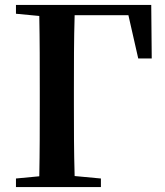

<svg xmlns="http://www.w3.org/2000/svg" viewBox="-20 -762 674 782"><path d="M503 -700 543 -524H598L596 -742H45V-706L140 -697C142 -596 142 -495 142 -395V-338C142 -243 142 -143 140 -44L45 -35V0H391V-35L284 -45C281 -145 281 -245 281 -338V-395C281 -498 281 -600 284 -700Z"/></svg>

Font: Noto Serif CJK JP
Style: Bold
Weight: 700
Designer: Ryoko NISHIZUKA 西塚涼子 (kana & ideographs); Frank Grießhammer (Latin, Greek & Cyrillic); Wenlong ZHANG 张文龙 (bopomofo); San
Foundry: Adobe Systems Incorporated
Version: Version 1.000;PS 1;hotconv 16.6.53;makeotf.lib2.5.65590